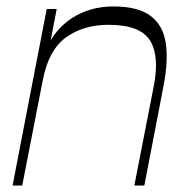

<svg xmlns="http://www.w3.org/2000/svg" viewBox="-20 -576 587 596"><path d="M19 0 125 -548H156L124 -382L121 -419Q149 -485 204.5 -520.5Q260 -556 332 -556Q408 -556 447 -527Q486 -498 494.5 -442.5Q503 -387 487 -306L428 0H397L457 -307Q476 -402 445.5 -450.5Q415 -499 317 -499Q239 -499 185 -460Q131 -421 113 -328L49 0Z"/></svg>

Font: Savate ExtraLight
Style: Italic
Weight: 200
Italic angle: -11°
Designer: Max Esnée
Foundry: Plomb Type
Version: Version 2.000